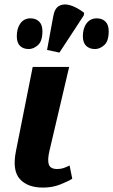

<svg xmlns="http://www.w3.org/2000/svg" viewBox="-20 -839 512 869"><path d="M175 10Q104 10 69.5 -29Q35 -68 52 -154L128 -536H293L204 -157Q194 -115 201 -94.5Q208 -74 239 -74Q254 -74 266.5 -78Q279 -82 295 -90L307 -30Q288 -18 252.5 -4Q217 10 175 10ZM249 -601 193 -613 221 -765Q227 -801 248 -812.5Q269 -824 298.5 -815Q328 -806 361 -781L359 -769ZM410 -617Q385 -617 370 -631.5Q355 -646 355 -675Q355 -711 372 -733.5Q389 -756 418 -756Q442 -756 457 -741.5Q472 -727 472 -698Q472 -653 452 -635Q432 -617 410 -617ZM110 -617Q85 -617 70.5 -631.5Q56 -646 56 -675Q56 -711 72.5 -733.5Q89 -756 118 -756Q142 -756 157 -741.5Q172 -727 172 -698Q172 -653 152 -635Q132 -617 110 -617Z"/></svg>

Font: Noto Serif Condensed ExtraBold
Style: Italic
Weight: 800
Width: 3
Italic angle: -12°
Designer: Monotype Design Team
Foundry: Monotype Imaging Inc.
Version: Version 2.014; ttfautohint (v1.8.4.7-5d5b)